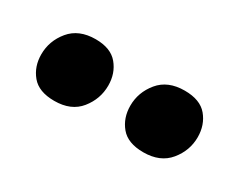

<svg xmlns="http://www.w3.org/2000/svg" viewBox="-38 -752 492 396"><g transform="rotate(30 208.5 -554.5)"><path d="M108 -631Q144 -631 161 -610.5Q178 -590 178 -561Q178 -529 157.5 -503.5Q137 -478 97 -478Q60 -478 43 -498.5Q26 -519 26 -548Q26 -580 47 -605.5Q68 -631 108 -631ZM320 -631Q357 -631 374 -610.5Q391 -590 391 -561Q391 -529 370 -503.5Q349 -478 309 -478Q272 -478 255 -498.5Q238 -519 238 -548Q238 -580 259 -605.5Q280 -631 320 -631Z"/></g></svg>

Font: Racing Sans One
Style: Regular
Weight: 400
Designer: Pablo Impallari, Rodrigo Fuenzalida
Foundry: Pablo Impallari, Rodrigo Fuenzalida
Version: Version 1.001; ttfautohint (v0.8) -G 200 -r 50